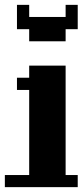

<svg xmlns="http://www.w3.org/2000/svg" viewBox="-20 -770 340 790"><path d="M299.8 -49.8V0H0V-49.8H100.1V-399.9H49.8V-450.2H100.1V-500H250V-49.8ZM100.1 -600.1V-649.9H49.8V-750H100.1V-700.2H250V-750H299.8V-649.9H250V-600.1Z"/></svg>

Font: Redaction 50
Style: Bold
Weight: 700
Designer: Jeremy Mickel / Forest Young
Foundry: MCKL
Version: Version 2.001;hotconv 1.0.113;makeotfexe 2.5.65598 DEVELOPME